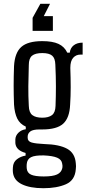

<svg xmlns="http://www.w3.org/2000/svg" viewBox="-20 -825 462 1013"><path d="M209 168Q138 168 95 147Q52 126 48 83Q48 78 47.5 71.5Q47 65 48 59Q49 31 69 15.5Q89 0 115 -4V-18Q64 -32 61 -70Q61 -76 61 -80.5Q61 -85 61 -90Q62 -110 77.5 -125Q93 -140 116 -143V-157Q85 -171 71 -199.5Q57 -228 54 -273Q52 -326 52 -373Q52 -420 54 -476Q58 -547 92.5 -577.5Q127 -608 203 -608Q257 -608 288.5 -593.5Q320 -579 335 -547H348Q351 -572 369 -586Q387 -600 416 -600V-537H405Q381 -537 366 -520Q351 -503 351 -467Q353 -412 353 -365Q353 -318 350 -273Q347 -203 313.5 -172.5Q280 -142 203 -142Q199 -142 195 -142Q191 -142 188 -142Q154 -142 140 -131.5Q126 -121 126 -104V-98Q126 -79 147.5 -73Q169 -67 214 -65Q293 -63 334.5 -40Q376 -17 380 37Q382 52 380 67Q376 126 328 147Q280 168 209 168ZM203 -204Q236 -204 254 -217.5Q272 -231 273 -266Q275 -318 275 -370Q275 -422 272 -484Q271 -518 255 -531.5Q239 -545 203 -545Q166 -545 149 -531Q132 -517 132 -482Q130 -421 129.5 -370Q129 -319 132 -266Q133 -231 151 -217.5Q169 -204 203 -204ZM211 106Q258 106 281 95.5Q304 85 309 61Q311 50 308 38Q305 17 281.5 7Q258 -3 211 -5Q164 -6 143.5 4.5Q123 15 121 41Q120 51 121 63Q123 87 144 96.5Q165 106 211 106ZM152 -662V-731L193 -805H244L211 -740H259V-662Z"/></svg>

Font: Big Shoulders Text
Style: Regular
Weight: 400
Designer: Patric King
Foundry: XO Type Co
Version: Version 1.000; ttfautohint (v1.8.2)